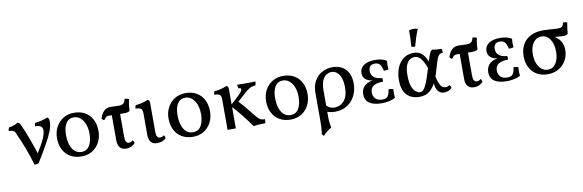

<svg xmlns="http://www.w3.org/2000/svg" viewBox="-60 -1269 6253 2060"><g transform="rotate(-10 3066.5 -239.5)"><path d="M225 9Q210 -42 194.5 -88.5Q179 -135 162 -180Q145 -225 126 -270Q107 -315 85 -363Q77 -381 60.5 -388Q44 -395 15 -396Q15 -407 17 -416Q19 -425 24 -433Q47 -435 76 -445Q105 -455 122 -467Q136 -462 141.5 -457Q147 -452 154 -437Q165 -415 181.5 -376Q198 -337 216 -288.5Q234 -240 252.5 -187.5Q271 -135 286 -86H267Q332 -188 357.5 -246Q383 -304 383 -340Q383 -363 368.5 -379Q354 -395 301 -396Q301 -407 303 -416Q305 -425 310 -433Q341 -435 381 -445Q421 -455 444 -467Q454 -463 460 -453.5Q466 -444 466 -418Q466 -372 444.5 -316.5Q423 -261 380 -184.5Q337 -108 271 0Q262 4 249.5 6.5Q237 9 225 9Z M737 9Q669 9 618 -20.5Q567 -50 539 -103.5Q511 -157 511 -229Q511 -297 540 -351Q569 -405 620 -436Q671 -467 737 -467Q808 -467 858.5 -437Q909 -407 936 -353.5Q963 -300 963 -229Q963 -161 934.5 -107Q906 -53 855.5 -22Q805 9 737 9ZM745 -39Q805 -39 834 -88.5Q863 -138 863 -217Q863 -279 844.5 -324.5Q826 -370 795 -394.5Q764 -419 727 -419Q669 -419 640.5 -372Q612 -325 612 -250Q612 -183 628.5 -135.5Q645 -88 675 -63.5Q705 -39 745 -39Z M1045 -333Q1036 -334 1029 -341Q1022 -348 1018 -355Q1030 -393 1047 -416Q1064 -439 1085.5 -450Q1107 -461 1132 -461Q1155 -461 1177.5 -459.5Q1200 -458 1223 -458Q1258 -458 1274 -470.5Q1290 -483 1299 -520Q1312 -519 1323.5 -516.5Q1335 -514 1345 -509Q1338 -482 1334 -448.5Q1330 -415 1330 -389Q1326 -380 1313.5 -374Q1301 -368 1258 -368Q1233 -368 1205 -369Q1177 -370 1151 -370.5Q1125 -371 1103 -371Q1090 -371 1081 -368Q1072 -365 1064 -357Q1056 -349 1045 -333ZM1224 9Q1179 9 1156 -18Q1133 -45 1133 -100V-391H1223V-121Q1223 -81 1233.5 -64.5Q1244 -48 1265 -48Q1288 -48 1307 -67Q1320 -52 1322 -34Q1308 -16 1282.5 -3.5Q1257 9 1224 9Z M1563 9Q1517 9 1494 -17.5Q1471 -44 1471 -100V-325Q1471 -349 1466.5 -364.5Q1462 -380 1446 -388Q1430 -396 1396 -396Q1396 -407 1398 -416Q1400 -425 1405 -433Q1420 -433 1447.5 -438Q1475 -443 1501 -451Q1527 -459 1539 -467Q1548 -464 1554.5 -455Q1561 -446 1561 -427V-111Q1561 -77 1571.5 -61Q1582 -45 1602 -45Q1611 -45 1622.5 -48.5Q1634 -52 1645 -62Q1658 -47 1660 -29Q1647 -14 1621.5 -2.5Q1596 9 1563 9Z M1952 9Q1884 9 1833 -20.5Q1782 -50 1754 -103.5Q1726 -157 1726 -229Q1726 -297 1755 -351Q1784 -405 1835 -436Q1886 -467 1952 -467Q2023 -467 2073.5 -437Q2124 -407 2151 -353.5Q2178 -300 2178 -229Q2178 -161 2149.5 -107Q2121 -53 2070.5 -22Q2020 9 1952 9ZM1960 -39Q2020 -39 2049 -88.5Q2078 -138 2078 -217Q2078 -279 2059.5 -324.5Q2041 -370 2010 -394.5Q1979 -419 1942 -419Q1884 -419 1855.5 -372Q1827 -325 1827 -250Q1827 -183 1843.5 -135.5Q1860 -88 1890 -63.5Q1920 -39 1960 -39Z M2713 -460Q2713 -450 2711.5 -438.5Q2710 -427 2706 -418Q2687 -418 2668.5 -412Q2650 -406 2629.5 -393Q2609 -380 2584 -357L2474 -257L2479 -297Q2514 -260 2551 -216Q2588 -172 2640 -106Q2663 -78 2677.5 -65Q2692 -52 2706.5 -48Q2721 -44 2744 -43Q2744 -29 2743 -18.5Q2742 -8 2739 0Q2715 0 2694 1Q2673 2 2653 3.5Q2633 5 2611 9Q2598 -12 2573.5 -44.5Q2549 -77 2519.5 -115Q2490 -153 2459.5 -188Q2429 -223 2404 -248L2486 -323Q2520 -354 2535 -373.5Q2550 -393 2550 -403Q2550 -411 2542.5 -415Q2535 -419 2521 -419Q2518 -429 2516.5 -439Q2515 -449 2515 -460Q2537 -459 2555.5 -458.5Q2574 -458 2590 -458Q2606 -458 2619 -458Q2636 -458 2661 -458.5Q2686 -459 2713 -460ZM2419 -295V0H2329V-295ZM2397 -467Q2406 -464 2412.5 -455Q2419 -446 2419 -427V-288H2329V-325Q2329 -349 2324.5 -364.5Q2320 -380 2304 -388Q2288 -396 2254 -396Q2254 -407 2256 -416Q2258 -425 2263 -433Q2278 -433 2305.5 -438Q2333 -443 2359 -451Q2385 -459 2397 -467Z M3015 9Q2947 9 2896 -20.5Q2845 -50 2817 -103.5Q2789 -157 2789 -229Q2789 -297 2818 -351Q2847 -405 2898 -436Q2949 -467 3015 -467Q3086 -467 3136.5 -437Q3187 -407 3214 -353.5Q3241 -300 3241 -229Q3241 -161 3212.5 -107Q3184 -53 3133.5 -22Q3083 9 3015 9ZM3023 -39Q3083 -39 3112 -88.5Q3141 -138 3141 -217Q3141 -279 3122.5 -324.5Q3104 -370 3073 -394.5Q3042 -419 3005 -419Q2947 -419 2918.5 -372Q2890 -325 2890 -250Q2890 -183 2906.5 -135.5Q2923 -88 2953 -63.5Q2983 -39 3023 -39Z M3552 -467Q3642 -467 3695 -411.5Q3748 -356 3748 -256Q3748 -180 3717 -120Q3686 -60 3630 -25.5Q3574 9 3499 9Q3471 9 3449.5 4Q3428 -1 3402 -9V-86Q3422 -65 3445.5 -51Q3469 -37 3502 -37Q3523 -37 3548.5 -45Q3574 -53 3597 -74.5Q3620 -96 3634.5 -134.5Q3649 -173 3649 -233Q3649 -292 3634.5 -333Q3620 -374 3594 -396Q3568 -418 3533 -418Q3507 -418 3479.5 -402Q3452 -386 3434 -345.5Q3416 -305 3416 -233V40Q3416 84 3419.5 114Q3423 144 3430 167Q3407 179 3380.5 200.5Q3354 222 3337 242Q3330 239 3324.5 232.5Q3319 226 3317 220Q3319 205 3321 188Q3323 171 3324.5 146.5Q3326 122 3326 85V-225Q3326 -304 3356.5 -357.5Q3387 -411 3438.5 -439Q3490 -467 3552 -467Z M4008 6Q3922 6 3875 -26Q3828 -58 3828 -122Q3828 -183 3870.5 -219Q3913 -255 3991 -255V-250Q3924 -250 3886.5 -275.5Q3849 -301 3849 -350Q3849 -403 3893 -433.5Q3937 -464 4016 -464Q4052 -464 4083.5 -457Q4115 -450 4142 -433Q4139 -410 4139 -387Q4139 -364 4142 -340Q4129 -336 4116 -334.5Q4103 -333 4090 -334Q4080 -384 4061.5 -405Q4043 -426 4008 -426Q3973 -426 3956.5 -408Q3940 -390 3940 -358Q3940 -312 3971 -287.5Q4002 -263 4058 -260Q4062 -253 4062.5 -241Q4063 -229 4060 -220Q3995 -220 3958.5 -197.5Q3922 -175 3922 -125Q3922 -83 3948 -57.5Q3974 -32 4022 -32Q4066 -32 4082 -55.5Q4098 -79 4105 -128Q4118 -130 4131 -128Q4144 -126 4156 -121Q4154 -95 4154 -72Q4154 -49 4157 -26Q4126 -10 4088 -2Q4050 6 4008 6Z M4421 9Q4333 9 4282.5 -44Q4232 -97 4232 -206Q4232 -260 4245 -307Q4258 -354 4284 -390Q4310 -426 4348.5 -446.5Q4387 -467 4438 -467Q4475 -467 4505 -451.5Q4535 -436 4560 -394Q4585 -352 4607 -271L4568 -265Q4548 -321 4528.5 -355.5Q4509 -390 4487.5 -405.5Q4466 -421 4438 -421Q4413 -421 4388 -405.5Q4363 -390 4347 -350.5Q4331 -311 4331 -238Q4331 -160 4348.5 -116.5Q4366 -73 4390.5 -56Q4415 -39 4434 -39Q4454 -39 4471 -56.5Q4488 -74 4507 -118Q4526 -162 4550 -242Q4574 -320 4588 -364.5Q4602 -409 4611 -429.5Q4620 -450 4627 -457Q4634 -464 4644 -467Q4659 -462 4685.5 -460Q4712 -458 4742 -458Q4745 -450 4746 -439.5Q4747 -429 4747 -415Q4727 -413 4714.5 -406.5Q4702 -400 4692 -381.5Q4682 -363 4671 -327Q4660 -291 4642 -230Q4620 -152 4593.5 -105Q4567 -58 4538.5 -33Q4510 -8 4480.5 0.5Q4451 9 4421 9ZM4688 9Q4644 9 4619 -26.5Q4594 -62 4594 -130L4619 -195Q4633 -133 4647 -100.5Q4661 -68 4676.5 -56.5Q4692 -45 4710 -45Q4735 -45 4758 -59Q4771 -44 4773 -26Q4760 -10 4736.5 -0.5Q4713 9 4688 9ZM4466 -531Q4453 -530 4444 -531Q4435 -532 4426 -536Q4430 -583 4431 -628Q4432 -673 4432 -714Q4444 -717 4456 -719Q4468 -721 4480 -721Q4506 -721 4527 -713Q4509 -671 4494.5 -627.5Q4480 -584 4466 -531Z M4835 -333Q4826 -334 4819 -341Q4812 -348 4808 -355Q4820 -393 4837 -416Q4854 -439 4875.5 -450Q4897 -461 4922 -461Q4945 -461 4967.5 -459.5Q4990 -458 5013 -458Q5048 -458 5064 -470.5Q5080 -483 5089 -520Q5102 -519 5113.5 -516.5Q5125 -514 5135 -509Q5128 -482 5124 -448.5Q5120 -415 5120 -389Q5116 -380 5103.5 -374Q5091 -368 5048 -368Q5023 -368 4995 -369Q4967 -370 4941 -370.5Q4915 -371 4893 -371Q4880 -371 4871 -368Q4862 -365 4854 -357Q4846 -349 4835 -333ZM5014 9Q4969 9 4946 -18Q4923 -45 4923 -100V-391H5013V-121Q5013 -81 5023.5 -64.5Q5034 -48 5055 -48Q5078 -48 5097 -67Q5110 -52 5112 -34Q5098 -16 5072.5 -3.5Q5047 9 5014 9Z M5370 6Q5284 6 5237 -26Q5190 -58 5190 -122Q5190 -183 5232.5 -219Q5275 -255 5353 -255V-250Q5286 -250 5248.5 -275.5Q5211 -301 5211 -350Q5211 -403 5255 -433.5Q5299 -464 5378 -464Q5414 -464 5445.5 -457Q5477 -450 5504 -433Q5501 -410 5501 -387Q5501 -364 5504 -340Q5491 -336 5478 -334.5Q5465 -333 5452 -334Q5442 -384 5423.5 -405Q5405 -426 5370 -426Q5335 -426 5318.5 -408Q5302 -390 5302 -358Q5302 -312 5333 -287.5Q5364 -263 5420 -260Q5424 -253 5424.5 -241Q5425 -229 5422 -220Q5357 -220 5320.5 -197.5Q5284 -175 5284 -125Q5284 -83 5310 -57.5Q5336 -32 5384 -32Q5428 -32 5444 -55.5Q5460 -79 5467 -128Q5480 -130 5493 -128Q5506 -126 5518 -121Q5516 -95 5516 -72Q5516 -49 5519 -26Q5488 -10 5450 -2Q5412 6 5370 6Z M5816 9Q5750 9 5700 -20Q5650 -49 5622 -102Q5594 -155 5594 -226Q5594 -298 5623.5 -351.5Q5653 -405 5709.5 -434.5Q5766 -464 5847 -464Q5871 -464 5902.5 -462Q5934 -460 5963.5 -458Q5993 -456 6009 -456Q6044 -456 6056 -469Q6068 -482 6073 -509Q6084 -509 6096.5 -508Q6109 -507 6118 -504Q6112 -473 6108 -441.5Q6104 -410 6102 -384Q6096 -374 6084.5 -370Q6073 -366 6054 -366Q6033 -366 6004 -369Q5975 -372 5934 -374L5941 -381Q5972 -366 5995.5 -343.5Q6019 -321 6032.5 -289.5Q6046 -258 6046 -215Q6046 -154 6017.5 -103Q5989 -52 5937.5 -21.5Q5886 9 5816 9ZM5827 -39Q5882 -39 5914 -87.5Q5946 -136 5946 -215Q5946 -299 5911 -350.5Q5876 -402 5818 -402Q5763 -402 5729 -355.5Q5695 -309 5695 -229Q5695 -173 5712 -130Q5729 -87 5759 -63Q5789 -39 5827 -39Z"/></g></svg>

Font: Vollkorn
Style: Regular
Weight: 400
Designer: Friedrich Althausen
Foundry: Friedrich Althausen
Version: Version 5.001